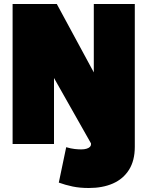

<svg xmlns="http://www.w3.org/2000/svg" viewBox="-20 -720 737 960"><path d="M43 0V-700H264L449 -358V-700H654V14Q654 83 625 129Q596 175 544.5 197.5Q493 220 424 220Q379 220 343 212.5Q307 205 274 193L311 16Q335 23 353.5 25Q372 27 386 27Q402 27 413 23.5Q424 20 429.5 14.5Q435 9 435 2V-3L250 -330V0Z"/></svg>

Font: Georama Black
Style: Regular
Weight: 900
Designer: Jean-Baptiste Levee
Foundry: Production Type
Version: Version 1.001